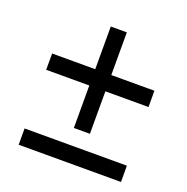

<svg xmlns="http://www.w3.org/2000/svg" viewBox="-112 -715 800 820"><g transform="rotate(20 287.5 -304.5)"><path d="M524 -415V-341H328V-148H255V-341H59V-415H255V-609H328V-415ZM58 -74H523V0H58Z"/></g></svg>

Font: Ysabeau Infant Semibold
Style: Italic
Weight: 600
Italic angle: -12°
Designer: Christian Thalmann (Catharsis Fonts)
Version: Version 0.003